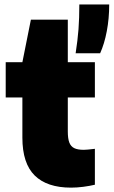

<svg xmlns="http://www.w3.org/2000/svg" viewBox="-20 -828 508 858"><path d="M283 -392.5V-240.5Q283 -208.5 289.8 -191Q296.5 -173.5 311.8 -166Q327 -158.5 354.5 -158.5Q368 -158.5 404 -163V-2.5Q381 3 352.2 6.8Q323.5 10.5 297.5 10.5Q190 10.5 135 -43.8Q80 -98 80 -213V-392.5H5.5V-550H80L118 -740H283V-550H404V-392.5ZM334.5 -808H468Q468 -745 457.2 -688.5Q446.5 -632 427.5 -590H318Q327 -648 330.8 -697.2Q334.5 -746.5 334.5 -808Z"/></svg>

Font: Encode Sans SemiCondensed Black
Style: Regular
Weight: 900
Width: 4
Designer: Multiple Designers
Foundry: Impallari Type
Version: Version 2.000